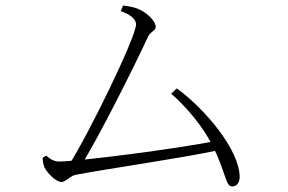

<svg xmlns="http://www.w3.org/2000/svg" viewBox="-20 -700 1040 693"><path d="M227 -102H272C335 -201 467 -465 515 -569C523 -586 542 -589 542 -603C542 -626 505 -659 473 -670C463 -674 442 -678 424 -680L416 -660C449 -648 471 -632 471 -612C471 -565 294 -204 227 -102ZM202 -43C217 -43 233 -65 253 -69C355 -89 630 -128 775 -159L767 -193C625 -163 258 -117 194 -117C177 -117 163 -124 147 -138L134 -131C134 -119 136 -108 140 -97C151 -74 183 -43 202 -43ZM818 -27C836 -27 845 -43 845 -61C845 -159 719 -308 618 -381L598 -362C652 -314 709 -249 746 -176C796 -79 793 -27 818 -27Z"/></svg>

Font: Source Han Serif TW VF
Style: Regular
Weight: 250
Designer: Ryoko NISHIZUKA 西塚涼子 (kana & ideographs); Frank Grießhammer (Latin, Greek & Cyrillic); Wenlong ZHANG 张文龙 (bopomofo); San
Foundry: Adobe
Version: Version 2.002;hotconv 1.1.0;makeotfexe 2.6.0